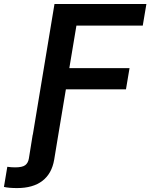

<svg xmlns="http://www.w3.org/2000/svg" viewBox="-130 -748 766 978"><path d="M-109.9 204.1 -92.8 101.6Q-83 103 -72.5 103.8Q-62 104.5 -52.7 104.5Q-16.6 104.5 -1.7 93.5Q13.2 82.5 17.1 59.1L36.6 -62H167L146 65.4Q133.8 136.7 85.9 173.3Q38.1 210 -43 210Q-63.5 210 -80.8 208.5Q-98.1 207 -109.9 204.1ZM26.9 0 147.5 -727.5H615.7L597.2 -617.7H259.3L223.1 -400.9H529.8L511.7 -293H205.6L156.7 0Z"/></svg>

Font: Inter 16pt SemiBold
Style: Italic
Weight: 600
Italic angle: -9.3988°
Version: Version 4.001;git-66647c0bb